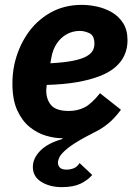

<svg xmlns="http://www.w3.org/2000/svg" viewBox="-20 -557 555 789"><path d="M234 212Q185 212 150 190.5Q115 169 115 129Q115 94 145 63Q175 32 234 15L238 11Q237 11 236.5 11Q236 11 235 11Q204 11 168.5 0.5Q133 -10 102 -35Q71 -60 51 -103.5Q31 -147 31 -214Q31 -234 33 -253.5Q35 -273 39 -292Q54 -360 91 -415.5Q128 -471 185.5 -504Q243 -537 316 -537Q346 -537 378.5 -530Q411 -523 439.5 -506.5Q468 -490 486 -462Q504 -434 504 -391Q504 -359 492 -331.5Q480 -304 455 -282Q430 -260 390.5 -244.5Q351 -229 297 -219.5Q243 -210 172 -208Q171 -199 170.5 -194Q170 -189 170 -185Q170 -148 190.5 -124.5Q211 -101 263 -101Q298 -101 327 -115.5Q356 -130 391 -174L477 -106Q450 -70 426 -50.5Q402 -31 380 -19.5Q358 -8 335 4Q281 33 256 54Q231 75 224.5 88.5Q218 102 218 111Q218 123 226 131.5Q234 140 253 140Q269 140 283 134.5Q297 129 307 113L359 162Q340 184 310.5 198Q281 212 234 212ZM308 -430Q279 -430 254.5 -416.5Q230 -403 213.5 -378.5Q197 -354 191 -320L187 -297Q243 -300 278.5 -307Q314 -314 333.5 -324.5Q353 -335 360.5 -348Q368 -361 368 -377Q368 -411 347.5 -420.5Q327 -430 308 -430Z"/></svg>

Font: IBM Plex Sans Var
Style: Italic
Weight: 400
Italic angle: -11.31°
Designer: Mike Abbink, Paul van der Laan, Pieter van Rosmalen
Foundry: Bold Monday
Version: Version 1.001